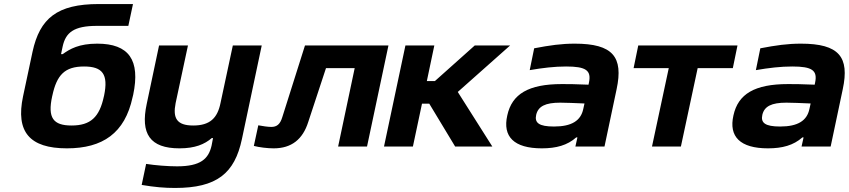

<svg xmlns="http://www.w3.org/2000/svg" viewBox="-20 -725 4200 950"><path d="M636 -244 639 -256C675 -428 618 -509 461 -509C371 -509 326 -483 290 -457H282L290 -495C305 -564 345 -597 460 -597H615L638 -705H469C262 -705 177 -634 141 -469L94 -248C57 -73 126 9 311 9C488 9 598 -66 636 -244ZM238 -248 239 -252C261 -354 300 -396 396 -396C487 -396 517 -358 495 -252L494 -248C472 -145 428 -104 334 -104C243 -104 215 -142 238 -248Z M1177 -37 1275 -500H1132L1071 -215C1056 -141 1019 -104 936 -104C855 -104 834 -140 849 -215L910 -500H767L706 -211C674 -63 722 9 868 9C945 9 992 -11 1028 -42H1034L1027 -5C1012 61 973 98 856 98C810 98 748 93 703 86L681 190C746 201 794 205 846 205C1053 205 1141 133 1177 -37Z M1505 -121 1593 -388H1735L1653 0H1796L1902 -500H1489L1377 -146C1366 -109 1349 -97 1322 -97C1307 -97 1278 -101 1258 -105L1236 -3C1263 4 1303 9 1334 9C1423 9 1478 -36 1505 -121Z M1986 -500 1880 0H2023L2068 -212H2104L2232 0H2416L2245 -270L2504 -500H2329L2132 -324H2092L2129 -500Z M2824 -509C2758 -509 2701 -501 2623 -486L2601 -378C2665 -389 2723 -396 2781 -396C2879 -396 2907 -377 2894 -316L2892 -306C2830 -309 2785 -309 2760 -309C2595 -309 2513 -260 2490 -154C2466 -49 2523 9 2661 9C2732 9 2787 -6 2831 -45H2837L2827 0H2971L3031 -284C3065 -443 3013 -509 2824 -509ZM2633 -157C2643 -199 2678 -217 2752 -217C2775 -217 2828 -215 2872 -213L2866 -186C2854 -128 2809 -99 2721 -99C2647 -99 2624 -117 2633 -157Z M3206 0H3349L3432 -388H3606L3629 -500H3138L3115 -388H3289Z M3943 -509C3877 -509 3820 -501 3742 -486L3720 -378C3784 -389 3842 -396 3900 -396C3998 -396 4026 -377 4013 -316L4011 -306C3949 -309 3904 -309 3879 -309C3714 -309 3632 -260 3609 -154C3585 -49 3642 9 3780 9C3851 9 3906 -6 3950 -45H3956L3946 0H4090L4150 -284C4184 -443 4132 -509 3943 -509ZM3752 -157C3762 -199 3797 -217 3871 -217C3894 -217 3947 -215 3991 -213L3985 -186C3973 -128 3928 -99 3840 -99C3766 -99 3743 -117 3752 -157Z"/></svg>

Font: LT Wave Bold
Style: Italic
Weight: 700
Designer: Daniel Lyons
Version: Version 2.5 (Glyphs App)